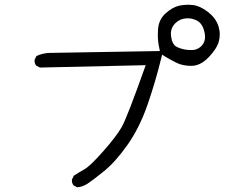

<svg xmlns="http://www.w3.org/2000/svg" viewBox="-20 -785 1040 828"><path d="M819.3 -570.3Q814.5 -569.3 801.5 -569.3Q788.6 -569.3 777.8 -571.3Q756.8 -575.2 741.2 -583.5Q722.7 -593.3 717.8 -627.4Q716.8 -633.8 716.8 -639.6Q716.8 -665.5 734.9 -683.6Q754.4 -703.6 780.8 -705.6Q784.7 -706.1 791 -706.1Q797.4 -706.1 807.4 -704.1Q817.4 -702.1 828.1 -696.8Q851.6 -685.5 860.4 -651.9Q864.3 -638.7 864.3 -626.5Q864.3 -602.1 848.6 -586.4Q836.9 -574.7 819.3 -570.3ZM804.2 -501Q824.7 -501 842.3 -509.8Q860.8 -518.6 878.9 -537.1Q914.6 -573.7 923.8 -606.4Q927.7 -621.1 927.7 -637.5Q927.7 -653.8 921.9 -672.9Q910.6 -707 877 -733.4Q842.3 -759.8 812.5 -763.2Q801.3 -764.6 793.5 -764.6Q771 -764.6 754.6 -761Q738.3 -757.3 723.6 -749Q709 -740.7 693.8 -727.1Q665 -701.2 661.6 -659.7Q660.6 -647 660.6 -634.8Q660.6 -604 667.5 -575.2L669.4 -564.9L209 -557.1H208.5Q204.6 -557.1 200.7 -557.1Q166 -557.1 137.2 -543.5L129.4 -527.8Q128.9 -525.9 128.9 -524.4Q128.9 -510.7 136.2 -502L152.3 -493.7L608.4 -503.9Q528.3 -278.8 505.4 -238Q482.4 -197.3 425.3 -132.8Q367.7 -67.4 342.8 -54.2Q320.8 -42 298.3 -27.3L290.5 -11.2Q290 -9.3 290 -7.8Q290 5.9 297.4 14.6L313 22.9Q336.9 20.5 357.9 6.8Q378.9 -6.8 428.7 -46.9Q478 -86.9 529.8 -160.2Q581.5 -233.4 616.5 -334.2Q651.4 -435.1 676.3 -538.1L679.2 -549.3L689 -543Q713.9 -527.8 740.7 -514.4Q767.6 -501 804.2 -501Z"/></svg>

Font: NaikaiFont
Style: Light
Weight: 300
Version: Version 1.89